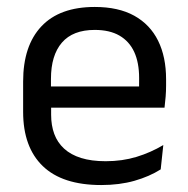

<svg xmlns="http://www.w3.org/2000/svg" viewBox="-20 -521 540 552"><path d="M271 11Q159.5 11 103 -43.5Q46.5 -98 46.5 -199.5V-286.5Q46.5 -389.5 99 -445.2Q151.5 -501 252.5 -501Q320.5 -501 366 -475.8Q411.5 -450.5 434.5 -404Q457.5 -357.5 457.5 -293V-275Q457.5 -259 456.2 -243Q455 -227 453 -211.5H378.5Q379.5 -235.5 379.8 -257Q380 -278.5 380 -296.5Q380 -341 365.8 -371.8Q351.5 -402.5 323.2 -418.8Q295 -435 252.5 -435Q189.5 -435 158 -398.5Q126.5 -362 126.5 -294V-247.5L127 -237.5V-191Q127 -160.5 136 -136Q145 -111.5 164.2 -93.8Q183.5 -76 213.2 -66.8Q243 -57.5 284 -57.5Q331.5 -57.5 372.5 -70Q413.5 -82.5 449.5 -104L442 -34Q409.5 -13.5 366.5 -1.2Q323.5 11 271 11ZM89 -211.5V-272.5H436V-211.5Z"/></svg>

Font: Anek Gurmukhi
Style: Regular
Weight: 400
Designer: Sarang Kulkarni (Gurmukhi), Yesha Goshar (Latin)
Foundry: Ek Type
Version: Version 1.003